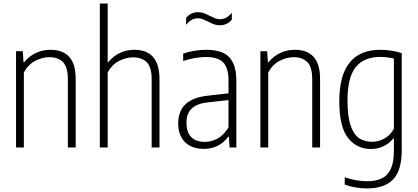

<svg xmlns="http://www.w3.org/2000/svg" viewBox="-20 -828 2346 1078"><path d="M70 -540.5H108L112 -479H116Q143.5 -512.5 181.2 -530.5Q219 -548.5 263 -548.5Q405 -548.5 405 -386V0H361V-384Q361 -450.5 334 -478.8Q307 -507 256.5 -507Q218 -507 178.2 -486.5Q138.5 -466 114 -421.5V0H70Z M540.5 -808H584.5V-479H588Q616.5 -514 654 -531.2Q691.5 -548.5 734 -548.5Q875.5 -548.5 875.5 -383V0H831.5V-384Q831.5 -450 804.5 -478Q777.5 -506 727 -506Q688 -506 648.5 -485.8Q609 -465.5 584.5 -421.5V0H540.5Z M1307 -373.5V0H1269L1265 -60.5H1261Q1237 -26.5 1201.8 -9.2Q1166.5 8 1123.5 8Q1080.5 8 1048.2 -8.5Q1016 -25 998.2 -57Q980.5 -89 980.5 -134.5Q980.5 -204.5 1021.8 -243.2Q1063 -282 1148 -291L1263 -304V-375Q1263 -426 1248.5 -455.2Q1234 -484.5 1206.2 -496.2Q1178.5 -508 1134.5 -508Q1107 -508 1073.8 -502.2Q1040.5 -496.5 1008.5 -485.5V-527Q1035.5 -537 1070.8 -542.8Q1106 -548.5 1138 -548.5Q1194.5 -548.5 1231.5 -531.8Q1268.5 -515 1287.8 -476.5Q1307 -438 1307 -373.5ZM1263 -113V-266L1148.5 -253.5Q1086 -247 1056.5 -218.8Q1027 -190.5 1027 -139.5Q1027 -85 1053.5 -58.2Q1080 -31.5 1130.5 -31.5Q1167.5 -31.5 1202.2 -50.5Q1237 -69.5 1263 -113ZM1146.5 -707.5Q1127 -717 1115.8 -721.2Q1104.5 -725.5 1093 -725.5Q1072.5 -725.5 1056.2 -716.5Q1040 -707.5 1025 -689V-727.5Q1037 -743 1054.2 -751.2Q1071.5 -759.5 1093 -759.5Q1109.5 -759.5 1124 -754.2Q1138.5 -749 1160 -738Q1179.5 -728.5 1190.8 -724.2Q1202 -720 1213.5 -720Q1234 -720 1250.2 -729Q1266.5 -738 1281.5 -756.5V-717.5Q1269.5 -702.5 1252.2 -694.2Q1235 -686 1213.5 -686Q1197 -686 1182.5 -691.2Q1168 -696.5 1146.5 -707.5Z M1442 -540.5H1480L1484 -479H1488Q1515.5 -512.5 1553.2 -530.5Q1591 -548.5 1635 -548.5Q1777 -548.5 1777 -386V0H1733V-384Q1733 -450.5 1706 -478.8Q1679 -507 1628.5 -507Q1590 -507 1550.2 -486.5Q1510.5 -466 1486 -421.5V0H1442Z M1915.5 208.5V167Q1980 189.5 2039 189.5Q2091 189.5 2124.2 173.2Q2157.5 157 2174.5 119.5Q2191.5 82 2191.5 19.5V-50.5H2188Q2168.5 -25 2135.8 -8.2Q2103 8.5 2062.5 8.5Q1983 8.5 1934 -53.5Q1885 -115.5 1885 -259.5Q1885 -548.5 2116 -548.5Q2146 -548.5 2179.5 -543.2Q2213 -538 2235.5 -529.5V15.5Q2235.5 129 2187 179.5Q2138.5 230 2040 230Q2009 230 1975.2 224.2Q1941.5 218.5 1915.5 208.5ZM2191.5 -105.5V-499Q2176.5 -503 2155 -505.8Q2133.5 -508.5 2115 -508.5Q2023.5 -508.5 1977.2 -451Q1931 -393.5 1931 -264Q1931 -174 1948.8 -122.8Q1966.5 -71.5 1996.8 -51.8Q2027 -32 2069.5 -32Q2106.5 -32 2140 -51.2Q2173.5 -70.5 2191.5 -105.5Z"/></svg>

Font: Encode Sans Condensed ExLight
Style: Regular
Weight: 275
Width: 3
Designer: Multiple Designers
Foundry: Impallari Type
Version: Version 2.000